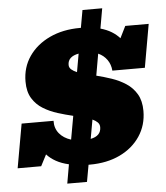

<svg xmlns="http://www.w3.org/2000/svg" viewBox="-72 -809 828 957"><g transform="rotate(-5 342.5 -330.5)"><path d="M225.6 97.7 242.2 2.4Q205.6 -5.9 178.5 -21Q151.4 -36.1 132.8 -56.6L103.5 0H-14.2L24.9 -220.2H184.6Q183.6 -183.1 204.8 -157Q226.1 -130.9 263.7 -119.1L284.7 -236.3Q247.1 -245.1 208 -257.3Q168.9 -269.5 136 -289.8Q103 -310.1 82.8 -343Q62.5 -376 62.5 -426.8Q62.5 -498 100.1 -552.7Q137.7 -607.4 204.1 -638.7Q270.5 -669.9 356.4 -669.9Q358.9 -669.9 360.8 -669.9L376.5 -757.8H475.1L457.5 -657.7Q488.8 -648.9 512.5 -634.5Q536.1 -620.1 552.7 -601.1L582 -660.2H699.2L661.1 -443.8H498.5Q496.1 -475.1 479.5 -498.5Q462.9 -522 435.5 -534.2L416.5 -425.8Q454.1 -416.5 492.4 -403.6Q530.8 -390.6 563.2 -369.4Q595.7 -348.1 615.5 -314.5Q635.3 -280.8 635.3 -230.5Q635.3 -159.2 598.4 -104Q561.5 -48.8 496.6 -17.8Q431.6 13.2 346.2 13.2Q342.8 13.2 339.4 13.2L324.2 97.7ZM283.7 -491.2Q283.7 -477.5 294.2 -468.3Q304.7 -459 322.3 -451.7L338.4 -543Q283.7 -532.7 283.7 -491.2ZM413.6 -168.5Q413.6 -182.6 404.1 -192.4Q394.5 -202.1 378.4 -209.5L361.3 -114.3Q413.6 -124.5 413.6 -168.5Z"/></g></svg>

Font: Bevan
Style: Italic
Weight: 400
Italic angle: -10°
Designer: Vernon Adams
Foundry: Vernon Adams
Version: Version 2.100; ttfautohint (v1.8.3)